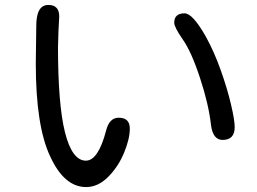

<svg xmlns="http://www.w3.org/2000/svg" viewBox="-20 -720 1040 778"><path d="M506 -199Q506 -157 482.5 -100.5Q459 -44 418 -3Q377 38 329 38Q240 38 183 -87Q125 -210 125 -463L127 -612Q126 -700 176 -700Q220 -700 220 -653L217 -596L215 -530Q215 -298 243 -185Q272 -69 328 -69Q378 -69 410 -191Q423 -243 461 -243Q506 -243 506 -199ZM728 -666Q761 -666 815 -570Q848 -510 874.5 -435.5Q901 -361 916 -297Q931 -233 931 -205Q931 -153 882 -153Q843 -153 835 -213Q826 -296 790.5 -404Q755 -512 720 -561Q686 -610 686 -628Q686 -666 728 -666Z"/></svg>

Font: 寒蝉全圆体
Style: Regular
Weight: 400
Designer: Warren2060
      Designed by Motoya company      

      [Varela Round]
      Joe Prince(Latin component); Avraham Cornf
Foundry: ChillType
Version: Version 3.200